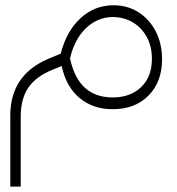

<svg xmlns="http://www.w3.org/2000/svg" viewBox="-20 -404 661 719"><path d="M401.9 4.9Q329.6 5.4 278.8 -36.4Q228 -78.1 210.9 -156.7L174.8 -142.1Q115.2 -117.7 86.7 -76.7Q58.1 -35.6 57.6 31.2V294.9H18.6V28.8Q18.1 -124.5 164.1 -185.1L207.5 -203.1Q228.5 -286.6 281 -335.4Q333.5 -384.3 405.3 -384.3Q458 -384.3 499 -357.9Q540 -331.5 563.5 -285.9Q586.9 -240.2 586.9 -182.1Q586.9 -97.2 535.9 -45.9Q484.9 5.4 401.9 4.9ZM402.3 -39.1Q467.8 -39.1 508.3 -77.6Q548.8 -116.2 548.8 -183.1Q549.3 -228.5 530.5 -263.9Q511.7 -299.3 478.5 -319.6Q445.3 -339.8 402.3 -340.3Q345.2 -339.8 302 -298.6Q258.8 -257.3 242.2 -185.1Q258.8 -109.9 298.8 -74.5Q338.9 -39.1 402.3 -39.1Z"/></svg>

Font: Inter Display Extra Light
Style: Italic
Weight: 200
Italic angle: -9.39999°
Designer: Rasmus Andersson
Foundry: rsms
Version: Version 4.000;git-4fc901f